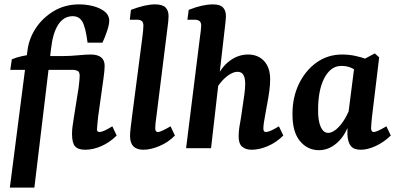

<svg xmlns="http://www.w3.org/2000/svg" viewBox="-20 -677 1819 877"><path d="M25 180 106 -450Q113 -502 144 -549Q175 -596 226 -626.5Q277 -657 342 -657Q369 -657 397 -651Q425 -645 445 -633Q463 -623 471 -610Q479 -597 479 -583Q479 -565 469.5 -536.5Q460 -508 448 -482H380Q371 -552 356.5 -577.5Q342 -603 312 -603Q271 -603 246 -564.5Q221 -526 213 -453L137 180ZM27 -358 34 -406Q52 -414 78 -420Q104 -426 133 -429L171 -421H281L273 -358ZM369 7Q336 7 322.5 -9Q309 -25 309 -65Q309 -85 311.5 -101Q314 -117 318 -144L339 -276Q341 -291 342.5 -307.5Q344 -324 344 -330Q344 -350 333 -354Q322 -358 314 -358H264L271 -421Q300 -421 336.5 -424.5Q373 -428 394 -428Q458 -428 458 -376Q458 -368 456.5 -350.5Q455 -333 453 -321L428 -142Q427 -131 425 -111.5Q423 -92 423 -87Q423 -74 434 -74Q443 -74 457.5 -80.5Q472 -87 493 -100L513 -58Q482 -27 444 -10Q406 7 369 7Z M635 7Q574 7 574 -56Q574 -71 577 -95Q580 -119 583 -144L630 -505Q632 -518 633.5 -535Q635 -552 635 -560Q635 -575 627.5 -581Q620 -587 606 -587H573L578 -632Q644 -657 688 -657Q722 -657 736 -643Q750 -629 750 -603Q750 -593 748.5 -578.5Q747 -564 745 -550L694 -142Q692 -130 690.5 -115Q689 -100 689 -91Q689 -74 701 -74Q709 -74 723.5 -81Q738 -88 759 -100L779 -58Q749 -27 708.5 -10Q668 7 635 7Z M1130 7Q1102 7 1086 -7Q1070 -21 1070 -53Q1070 -73 1073 -94Q1076 -115 1081 -141Q1084 -165 1088.5 -193Q1093 -221 1096.5 -248Q1100 -275 1100 -295Q1100 -320 1092 -334.5Q1084 -349 1065 -349Q1049 -349 1030.5 -338Q1012 -327 993.5 -306.5Q975 -286 961 -258L953 -284Q980 -359 1022 -393.5Q1064 -428 1113 -428Q1159 -428 1186.5 -398Q1214 -368 1214 -315Q1214 -289 1210 -260Q1206 -231 1200.5 -202.5Q1195 -174 1191 -150Q1187 -129 1185 -114.5Q1183 -100 1183 -89Q1183 -74 1195 -74Q1203 -74 1217 -80Q1231 -86 1254 -100L1274 -58Q1242 -26 1203 -9.5Q1164 7 1130 7ZM830 0 893 -505Q895 -518 897 -535Q899 -552 899 -560Q899 -575 891 -581Q883 -587 869 -587H836L842 -632Q875 -645 902 -651Q929 -657 953 -657Q985 -657 998.5 -643Q1012 -629 1012 -603Q1012 -595 1010.5 -581Q1009 -567 1007 -550L944 0Z M1437 9Q1384 9 1349.5 -33.5Q1315 -76 1316 -158Q1316 -233 1345.5 -294Q1375 -355 1426 -391.5Q1477 -428 1543 -428Q1574 -428 1604 -421.5Q1634 -415 1657 -406L1626 -337Q1608 -356 1587 -366Q1566 -376 1540 -376Q1512 -376 1492 -359.5Q1472 -343 1458.5 -314.5Q1445 -286 1439 -251Q1433 -216 1433 -179Q1432 -127 1444.5 -98.5Q1457 -70 1479 -70Q1493 -70 1509.5 -81.5Q1526 -93 1543 -116Q1560 -139 1574 -172L1588 -165Q1572 -78 1530 -34.5Q1488 9 1437 9ZM1628 7Q1596 7 1582.5 -10Q1569 -27 1567 -61Q1567 -73 1567 -93.5Q1567 -114 1568 -133L1600 -384L1692 -433L1712 -415L1679 -142Q1678 -130 1676.5 -115.5Q1675 -101 1675 -92Q1675 -74 1687 -74Q1694 -74 1707.5 -80Q1721 -86 1745 -100L1765 -58Q1733 -27 1696 -10Q1659 7 1628 7Z"/></svg>

Font: Rasa SemiBold
Style: Italic
Weight: 600
Italic angle: -7.10001°
Designer: Anna Giedrys (Yrsa+Rasa design), David Brezina (Yrsa art-direction, Rasa art-direction, design)
Foundry: Rosetta Type Foundry
Version: Version 2.004